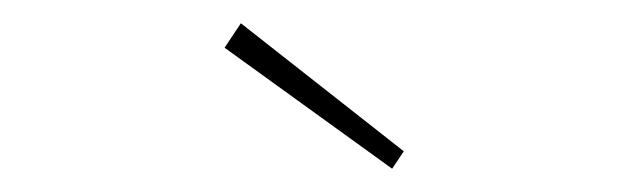

<svg xmlns="http://www.w3.org/2000/svg" viewBox="-20 -756 540 165"><path d="M317 -611 173 -715 187 -736 327 -626Z"/></svg>

Font: Lexend Exa Thin
Style: Regular
Weight: 250
Designer: Bonnie Shaver-Troup, Thomas Jockin
Foundry: Lexend
Version: Version 1.007